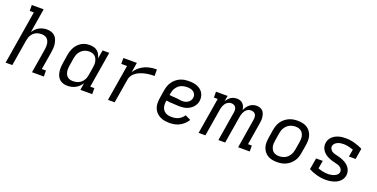

<svg xmlns="http://www.w3.org/2000/svg" viewBox="-22 -1482 4393 2237"><g transform="rotate(20 2175.0 -363.5)"><path d="M39 0 148 -662H97L96 -735H243L194 -435Q207 -456 225.5 -474.5Q244 -493 266.5 -505Q289 -517 313 -522.5Q337 -528 361 -528Q389 -528 415 -520Q441 -512 459.5 -494Q478 -476 487.5 -451.5Q497 -427 501.5 -400.5Q506 -374 503.5 -346Q501 -318 497 -290L461 -74H512L513 0H366L416 -302Q419 -321 419.5 -339.5Q420 -358 417 -375.5Q414 -393 406 -408.5Q398 -424 385 -435Q372 -446 354.5 -450.5Q337 -455 318 -455Q301 -455 284 -451.5Q267 -448 251 -440Q235 -432 222 -419.5Q209 -407 199.5 -392Q190 -377 184.5 -360.5Q179 -344 176 -327L122 0Z M807 8Q779 8 753 0Q727 -8 708 -25.5Q689 -43 678.5 -67.5Q668 -92 664.5 -119Q661 -146 662.5 -174Q664 -202 669 -230L685 -330Q689 -355 697 -379.5Q705 -404 717.5 -427Q730 -450 749.5 -470Q769 -490 792 -503.5Q815 -517 840.5 -522.5Q866 -528 891 -528Q918 -528 943 -521.5Q968 -515 987 -499Q1006 -483 1017 -461Q1028 -439 1034 -414L1052 -520H1135L1061 -74H1112L1113 0H966L980 -87Q966 -65 946.5 -46Q927 -27 904 -15Q881 -3 856 2.5Q831 8 807 8ZM850 -65Q867 -65 884.5 -68.5Q902 -72 918.5 -79.5Q935 -87 949 -99.5Q963 -112 973 -127Q983 -142 989 -159Q995 -176 998 -193L1014 -293Q1018 -313 1018.5 -332Q1019 -351 1015.5 -369.5Q1012 -388 1003.5 -404.5Q995 -421 981.5 -433Q968 -445 949.5 -450Q931 -455 912 -455Q895 -455 877 -451Q859 -447 842.5 -438Q826 -429 812.5 -415.5Q799 -402 789.5 -386Q780 -370 774.5 -352.5Q769 -335 766 -318L750 -218Q747 -199 746.5 -180.5Q746 -162 749.5 -144.5Q753 -127 761 -111.5Q769 -96 782.5 -85Q796 -74 813.5 -69.5Q831 -65 850 -65Z M1308 0 1382 -447H1310V-520H1477L1457 -399Q1478 -432 1509 -458.5Q1540 -485 1575.5 -500.5Q1611 -516 1648.5 -522Q1686 -528 1723 -528V-447Q1707 -447 1690 -446.5Q1673 -446 1656 -444Q1639 -442 1622 -439Q1605 -436 1588 -431Q1571 -426 1554.5 -420Q1538 -414 1522 -405Q1506 -396 1492 -384.5Q1478 -373 1467 -359Q1456 -345 1449 -328.5Q1442 -312 1440 -295L1391 0Z M2072 8Q2040 8 2009 2.5Q1978 -3 1951.5 -17Q1925 -31 1904.5 -53.5Q1884 -76 1874 -104.5Q1864 -133 1863.5 -165Q1863 -197 1869 -230L1885 -330Q1890 -357 1899 -383.5Q1908 -410 1925 -434.5Q1942 -459 1964.5 -477.5Q1987 -496 2013.5 -508Q2040 -520 2067.5 -524Q2095 -528 2122 -528Q2149 -528 2175 -524.5Q2201 -521 2224.5 -511.5Q2248 -502 2267.5 -486.5Q2287 -471 2299 -450Q2311 -429 2315.5 -403.5Q2320 -378 2316 -351Q2313 -331 2303 -311Q2293 -291 2278 -274.5Q2263 -258 2244 -246Q2225 -234 2205 -227Q2185 -220 2164 -217Q2143 -214 2122 -214Q2101 -214 2079.5 -215.5Q2058 -217 2036.5 -218Q2015 -219 1993.5 -220.5Q1972 -222 1951 -226L1950 -218Q1946 -198 1946.5 -178Q1947 -158 1952.5 -139.5Q1958 -121 1969.5 -106.5Q1981 -92 1997.5 -82.5Q2014 -73 2033.5 -69.5Q2053 -66 2073 -66Q2094 -66 2114.5 -69.5Q2135 -73 2155 -82.5Q2175 -92 2192 -107.5Q2209 -123 2220 -141L2289 -108Q2272 -81 2247.5 -57.5Q2223 -34 2194 -19Q2165 -4 2134 2Q2103 8 2072 8ZM2128 -283Q2145 -283 2162.5 -287.5Q2180 -292 2195.5 -302.5Q2211 -313 2221 -328.5Q2231 -344 2233 -361Q2237 -383 2229 -402.5Q2221 -422 2204.5 -434Q2188 -446 2166.5 -450.5Q2145 -455 2123 -455Q2105 -455 2086.5 -451.5Q2068 -448 2050 -440Q2032 -432 2017.5 -418.5Q2003 -405 1992 -388.5Q1981 -372 1975 -354Q1969 -336 1966 -318L1963 -299Q1984 -295 2004.5 -294Q2025 -293 2046 -292Q2067 -291 2087 -287Q2107 -283 2128 -283Z M2432 0 2506 -447H2459L2458 -520H2602L2590 -449Q2600 -466 2613.5 -481.5Q2627 -497 2643 -507.5Q2659 -518 2678 -523Q2697 -528 2716 -528Q2738 -528 2758 -521Q2778 -514 2792 -499Q2806 -484 2813 -464.5Q2820 -445 2822 -424Q2831 -445 2844.5 -464.5Q2858 -484 2876.5 -499Q2895 -514 2917 -521Q2939 -528 2961 -528Q2982 -528 3001.5 -521.5Q3021 -515 3035 -501.5Q3049 -488 3056 -469.5Q3063 -451 3066 -430.5Q3069 -410 3068 -389Q3067 -368 3063 -347L3018 -73H3065L3066 0H2922L2981 -361Q2984 -379 2983 -396Q2982 -413 2974 -427Q2966 -441 2950.5 -448Q2935 -455 2918 -455Q2904 -455 2889.5 -450Q2875 -445 2864 -435.5Q2853 -426 2844.5 -413.5Q2836 -401 2830.5 -388Q2825 -375 2821.5 -361Q2818 -347 2816 -334L2761 0H2677L2736 -361Q2739 -379 2738 -396Q2737 -413 2729 -427Q2721 -441 2705.5 -448Q2690 -455 2673 -455Q2659 -455 2645 -450Q2631 -445 2619.5 -435.5Q2608 -426 2599.5 -413.5Q2591 -401 2585.5 -388Q2580 -375 2576.5 -361Q2573 -347 2571 -334L2516 0Z M3404 8Q3373 8 3343 2Q3313 -4 3288.5 -19Q3264 -34 3246.5 -57.5Q3229 -81 3220.5 -109Q3212 -137 3213 -168Q3214 -199 3219 -230L3235 -330Q3240 -357 3249 -383.5Q3258 -410 3274 -433.5Q3290 -457 3313 -476Q3336 -495 3362 -507Q3388 -519 3415 -523.5Q3442 -528 3469 -528Q3500 -528 3530 -522Q3560 -516 3584.5 -501Q3609 -486 3626.5 -462.5Q3644 -439 3652.5 -411Q3661 -383 3660.5 -352Q3660 -321 3655 -290L3638 -190Q3634 -163 3625 -136.5Q3616 -110 3599.5 -86.5Q3583 -63 3560.5 -44Q3538 -25 3512 -13Q3486 -1 3458.5 3.5Q3431 8 3404 8ZM3404 -65Q3422 -65 3441 -69Q3460 -73 3477 -81.5Q3494 -90 3508 -103.5Q3522 -117 3532 -133Q3542 -149 3548 -166.5Q3554 -184 3557 -202L3574 -302Q3577 -321 3577.5 -340Q3578 -359 3574 -376.5Q3570 -394 3561 -409.5Q3552 -425 3538 -435.5Q3524 -446 3506 -450.5Q3488 -455 3469 -455Q3451 -455 3432.5 -451Q3414 -447 3397 -438.5Q3380 -430 3365.5 -416.5Q3351 -403 3341 -387Q3331 -371 3325 -353.5Q3319 -336 3316 -318L3300 -218Q3297 -199 3296 -180Q3295 -161 3299.5 -143.5Q3304 -126 3312.5 -110.5Q3321 -95 3335.5 -84.5Q3350 -74 3367.5 -69.5Q3385 -65 3404 -65Z M4011 8Q3953 8 3898.5 -6.5Q3844 -21 3796 -46L3820 -188H3903L3886 -89Q3916 -78 3946.5 -71.5Q3977 -65 4010 -65Q4022 -65 4035 -66.5Q4048 -68 4060.5 -70.5Q4073 -73 4085 -78Q4097 -83 4108.5 -90.5Q4120 -98 4128 -109Q4136 -120 4138 -133Q4141 -151 4132 -167.5Q4123 -184 4108.5 -193.5Q4094 -203 4077 -208Q4060 -213 4042 -217Q4024 -221 4006.5 -226Q3989 -231 3972.5 -237.5Q3956 -244 3941 -253Q3926 -262 3912.5 -273.5Q3899 -285 3888.5 -298.5Q3878 -312 3871 -328.5Q3864 -345 3862 -363Q3860 -381 3863 -400Q3866 -421 3876.5 -440.5Q3887 -460 3903.5 -475.5Q3920 -491 3939.5 -501Q3959 -511 3979.5 -517Q4000 -523 4021 -525.5Q4042 -528 4063 -528Q4121 -528 4175 -513Q4229 -498 4277 -474L4255 -340H4172L4187 -431Q4158 -441 4127 -448Q4096 -455 4064 -455Q4046 -455 4028 -452Q4010 -449 3993 -442Q3976 -435 3961.5 -420.5Q3947 -406 3944 -388Q3941 -369 3950 -353Q3959 -337 3972.5 -327Q3986 -317 4004 -312Q4022 -307 4039.5 -303Q4057 -299 4074.5 -294Q4092 -289 4108 -282.5Q4124 -276 4139.5 -267Q4155 -258 4168.5 -247Q4182 -236 4192.5 -222Q4203 -208 4210 -192Q4217 -176 4219.5 -157.5Q4222 -139 4219 -120Q4215 -99 4204 -79Q4193 -59 4176 -44Q4159 -29 4138.5 -19Q4118 -9 4096.5 -3Q4075 3 4053.5 5.5Q4032 8 4011 8Z"/></g></svg>

Font: Iosevka Plex Etoile
Style: Italic
Weight: 400
Italic angle: -9°
Designer: Belleve Invis
Foundry: Belleve Invis
Version: Version 25.1.1; ttfautohint (v1.8.4)